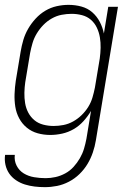

<svg xmlns="http://www.w3.org/2000/svg" viewBox="-25 -548 545 791"><path d="M160 223Q138 223 117.5 220.5Q97 218 77.5 212Q58 206 41 194.5Q24 183 13 167Q2 151 -2.5 131Q-7 111 -4 90H36Q33 114 43.5 134.5Q54 155 73 166.5Q92 178 115.5 182Q139 186 163 186Q183 186 203.5 181.5Q224 177 243.5 166.5Q263 156 278 139.5Q293 123 304 104Q315 85 321 65Q327 45 331 24L350 -91Q337 -69 319 -49Q301 -29 278.5 -16Q256 -3 231 2.5Q206 8 182 8Q155 8 130 1Q105 -6 85.5 -22Q66 -38 54 -60.5Q42 -83 38 -108.5Q34 -134 35 -161Q36 -188 40 -215L60 -335Q64 -359 71 -383Q78 -407 91 -429.5Q104 -452 122 -471.5Q140 -491 162 -504Q184 -517 208.5 -522.5Q233 -528 257 -528Q285 -528 310.5 -521Q336 -514 355 -497.5Q374 -481 386 -458Q398 -435 403 -410L421 -520H461L370 30Q366 55 357.5 80Q349 105 335.5 127.5Q322 150 302.5 169Q283 188 259 200.5Q235 213 210 218Q185 223 160 223ZM196 -29Q216 -29 236.5 -33Q257 -37 276 -47.5Q295 -58 311 -73.5Q327 -89 338.5 -107.5Q350 -126 356 -146.5Q362 -167 366 -187L386 -307Q389 -329 389.5 -351Q390 -373 386.5 -394Q383 -415 374 -434Q365 -453 349.5 -466.5Q334 -480 313 -485.5Q292 -491 270 -491Q250 -491 229 -487Q208 -483 188.5 -472Q169 -461 153.5 -445Q138 -429 126.5 -410Q115 -391 109 -370.5Q103 -350 99 -329L79 -209Q76 -188 75.5 -166Q75 -144 78.5 -123Q82 -102 91.5 -84Q101 -66 116.5 -53Q132 -40 153 -34.5Q174 -29 196 -29Z"/></svg>

Font: Iosevka Extralight Oblique
Style: Regular
Weight: 200
Italic angle: -9°
Monospace: yes
Designer: Belleve Invis
Foundry: Belleve Invis
Version: Version 32.5.0; ttfautohint (v1.8.4)